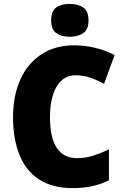

<svg xmlns="http://www.w3.org/2000/svg" viewBox="-20 -957 637 987"><path d="M368 -570Q306 -570 271.5 -512.5Q237 -455 237 -354Q237 -144 377 -144Q420 -144 460 -157Q500 -170 540 -189V-30Q497 -9 451.5 0.5Q406 10 354 10Q249 10 181 -34.5Q113 -79 80 -161Q47 -243 47 -355Q47 -464 84 -547Q121 -630 191.5 -677Q262 -724 363 -724Q413 -724 465.5 -712Q518 -700 569 -674L515 -526Q479 -546 443.5 -558Q408 -570 368 -570ZM339 -937Q381 -937 408 -918.5Q435 -900 435 -852Q435 -805 407.5 -786.5Q380 -768 339 -768Q296 -768 269.5 -786.5Q243 -805 243 -852Q243 -900 269 -918.5Q295 -937 339 -937Z"/></svg>

Font: Noto Sans Ethiopic SemiCondensed Black
Style: Regular
Weight: 900
Width: 4
Designer: Monotype Design Team
Foundry: Monotype Imaging Inc.
Version: Version 2.102; ttfautohint (v1.8.4.7-5d5b)